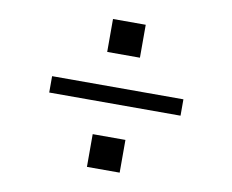

<svg xmlns="http://www.w3.org/2000/svg" viewBox="-81 -880 1161 959"><g transform="rotate(10 500.0 -401.0)"><path d="M417 -609.4V-776.4H583V-609.4ZM417 -26.4V-192.4H583V-26.4ZM167 -359.4V-442.4H833V-359.4Z"/></g></svg>

Font: KH Dot Kodenmachou 12
Style: Regular
Weight: 400
Designer: Original version for X68000 by Keitarou Hiraki (http://hp.vector.co.jp/authors/VA000874/) / TrueType conversion by Homem
Version: Version 1.00.20150527